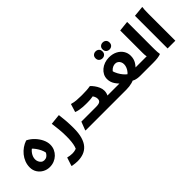

<svg xmlns="http://www.w3.org/2000/svg" viewBox="66 -1817 3087 3087"><g transform="rotate(-45 1609.5 -273.5)"><path d="M43.6 -214.8Q43.6 -276.3 65.1 -331.7Q86.6 -387 123.5 -432.2Q160.4 -477.4 207.6 -510.5Q254.8 -543.5 305.5 -560.4H316.3Q379.7 -528.1 429.7 -474.7Q479.7 -421.2 508.7 -359.5Q537.6 -297.7 537.6 -239.4Q537.6 -185.7 517.2 -140.3Q496.7 -94.8 461 -60.8Q425.3 -26.8 378.3 -8Q331.2 10.8 277.6 10.8Q216 10.8 162.5 -17.9Q109 -46.6 76.3 -97.6Q43.6 -148.7 43.6 -214.8ZM196 -244.8Q196 -217.6 207.6 -191.2Q219.1 -164.7 241.1 -147.1Q263 -129.5 293.6 -129.5Q328.7 -129.5 352.6 -146.9Q376.6 -164.3 390.9 -189.7Q405.2 -215 410.3 -238.6L401.4 -155.3Q402 -195 387.6 -236.4Q373.2 -277.8 350.6 -315.3Q328.1 -352.9 301.8 -383Q275.5 -413.2 251.6 -431L314.4 -428.9Q290.7 -413.6 269.4 -394.4Q248.1 -375.3 231.7 -351.5Q215.3 -327.8 205.7 -301Q196 -274.3 196 -244.8Z M582.6 98Q608.6 104.4 634.9 108.6Q661.1 112.8 687 112.8Q726.6 112.8 758.1 103Q789.6 93.2 805.3 82.9L763.8 123.7Q781.4 99 792.7 60.6Q804.1 22.3 809.9 -30.4Q815.8 -83.1 815.8 -149.6Q815.8 -236.2 807.8 -313.6Q799.9 -391 790.5 -460.2L959.7 -477.8H970.5Q979.9 -409.6 985.9 -328Q991.8 -246.3 991.8 -162Q991.8 -46.5 968.7 33.9Q945.6 114.2 902.3 164Q858.9 213.8 797.7 236.9Q736.4 260 659.4 260Q633.4 260 604.9 256.6Q576.4 253.2 556.9 249.8Q537.4 246.4 537.4 246.4V235.6Z M1445 0V-148.7H1862.9V-20L1842.9 0ZM1098.6 -10.8 1151.8 -148.7H1485.1Q1548.3 -148.7 1573.4 -166.3Q1598.6 -183.9 1598.6 -221.3Q1598.6 -250.9 1584.9 -278.3Q1571.3 -305.7 1553.7 -323.8L1626.5 -319.3Q1584.6 -309.8 1554.6 -304.8Q1524.7 -299.9 1498.8 -297.8Q1473 -295.8 1442.6 -295.8H1403.8Q1374.3 -295.8 1336.7 -298.1Q1299.2 -300.4 1261.4 -307.4Q1223.6 -314.4 1190.2 -327.8L1232.6 -465.4H1243.4Q1286.2 -451.5 1339 -447.3Q1391.8 -443 1441.4 -443H1473.4Q1520.8 -443 1566.5 -445.7Q1612.2 -448.4 1642.2 -455H1654.2Q1679.2 -432 1704.7 -397.6Q1730.2 -363.1 1748.2 -322.2Q1766.2 -281.3 1766.2 -238.5Q1766.2 -188.6 1743.3 -144.8Q1720.4 -101 1665.9 -68.9L1632.4 -17.5Q1607.3 -9.3 1576.1 -4.7Q1545 0 1506.8 0H1098.6Z M2194.7 -565.7Q2274.5 -565.7 2335.1 -535.1Q2395.6 -504.5 2429.3 -452.3Q2463 -400.1 2463 -336.2Q2463 -263 2429.5 -208.3Q2395.9 -153.6 2343.2 -111.2L2307 -148.7H2543.5L2543.8 -20L2523.8 0H2345.6Q2277.1 0 2228.5 -18.2Q2179.9 -36.3 2143.7 -68.9L2272.8 -73.1Q2218.7 -32.8 2158 -16.4Q2097.3 0 2024.2 0H1843V-128.7L1863 -148.7H2099.3L2059.9 -110.5Q2003.6 -155.6 1965.1 -213.6Q1926.6 -271.6 1926.6 -340.4Q1926.6 -388.2 1947.6 -429Q1968.7 -469.7 2005.8 -500.5Q2042.9 -531.3 2091.5 -548.5Q2140 -565.7 2194.7 -565.7ZM2047.3 -304 2063.2 -434.1Q2072.1 -376.8 2092.2 -329.6Q2112.2 -282.4 2137.4 -246.4Q2162.6 -210.4 2187.8 -186.4Q2213 -162.3 2231.6 -151.3L2178.8 -137.4Q2210.6 -154.6 2235.7 -183.1Q2260.8 -211.6 2275.6 -246.2Q2290.5 -280.8 2290.5 -315.7Q2290.5 -343.6 2279.1 -368.3Q2267.7 -392.9 2245.7 -408.5Q2223.8 -424.1 2193 -424.1Q2168.4 -424.1 2141.2 -412.5Q2114 -400.9 2089.6 -374.8Q2065.2 -348.8 2047.3 -304ZM2292.9 -648.3Q2260.1 -648.3 2236.9 -669.3Q2213.7 -690.2 2213.7 -727.5Q2213.7 -765.5 2236.9 -786.1Q2260.1 -806.7 2292.9 -806.7Q2326.4 -806.7 2349.3 -786.1Q2372.1 -765.5 2372.1 -727.5Q2372.1 -690.2 2349.3 -669.3Q2326.4 -648.3 2292.9 -648.3ZM2111.5 -627.5Q2078.7 -627.5 2055.5 -648.5Q2032.3 -669.4 2032.3 -706.7Q2032.3 -744.7 2055.5 -765.3Q2078.7 -785.9 2111.5 -785.9Q2145 -785.9 2167.9 -765.3Q2190.7 -744.7 2190.7 -706.7Q2190.7 -669.4 2167.9 -648.5Q2145 -627.5 2111.5 -627.5Z M2504 0V-128.7L2524 -148.7H2709.2L2650.7 -122.1Q2639 -134 2634.3 -162.7Q2629.6 -191.3 2629.6 -232.8V-743.1L2794.8 -760.7H2805.6V-186Q2805.6 -166 2806.1 -136.5Q2806.6 -107 2808.1 -78.5Q2809.6 -50 2813.6 -32V-24Q2783.6 -12 2740.9 -6Q2698.2 0 2635.2 0Z M2964.2 -742.4 3145.4 -760 3148.2 -752Q3144.2 -734 3142.7 -707Q3141.2 -680 3140.7 -652Q3140.2 -624 3140.2 -604V0H2964.2Z"/></g></svg>

Font: Kufam
Style: Regular
Weight: 400
Designer: Wael Morcos, Artur Schmal
Foundry: Original Type
Version: Version 1.301; ttfautohint (v1.8.3)